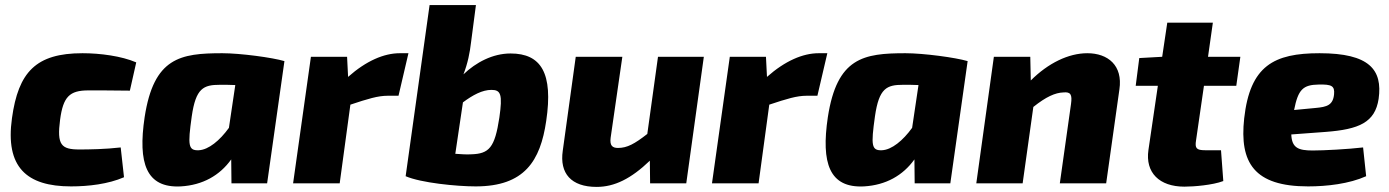

<svg xmlns="http://www.w3.org/2000/svg" viewBox="-20 -720 5455 754"><path d="M304 -511C121 -511 52 -437 27 -256C0 -64 84 12 259 12C327 12 405 3 467 -24L454 -141C394 -134 330 -133 292 -133C220 -133 203 -151 216 -250C228 -340 253 -365 327 -365C366 -365 423 -365 490 -364L515 -475C457 -500 373 -511 304 -511Z M853 -511C688 -511 584 -494 548 -260C521 -79 554 19 690 12C776 7 843 -31 888 -94L889 0H1029L1097 -480C1050 -494 924 -511 853 -511ZM761 -130C719 -128 717 -149 733 -263C749 -374 779 -387 844 -387C864 -387 884 -387 904 -386L879 -218C843 -168 799 -132 761 -130Z M1550 -511C1488 -511 1418 -481 1347 -418L1343 -497H1201L1131 0H1314L1356 -309C1425 -332 1464 -344 1503 -344H1545L1584 -511Z M1985 -510C1915 -510 1849 -475 1800 -428C1817 -472 1825 -512 1830 -555L1849 -700H1667L1573 -28C1633 -2 1773 12 1848 12C2040 12 2102 -88 2125 -245C2153 -433 2105 -510 1985 -510ZM1941 -258C1923 -140 1901 -116 1830 -114C1815 -113 1792 -114 1768 -116L1798 -318C1837 -347 1874 -367 1910 -367C1947 -367 1954 -349 1941 -258Z M2564 -497 2522 -194C2472 -155 2443 -139 2407 -139C2385 -139 2374 -148 2378 -179L2424 -497H2241L2190 -128C2177 -39 2223 14 2323 14C2393 14 2458 -18 2532 -89L2533 0H2675L2744 -497Z M3195 -511C3133 -511 3063 -481 2992 -418L2988 -497H2846L2776 0H2959L3001 -309C3070 -332 3109 -344 3148 -344H3190L3229 -511Z M3536 -511C3371 -511 3267 -494 3231 -260C3204 -79 3237 19 3373 12C3459 7 3526 -31 3571 -94L3572 0H3712L3780 -480C3733 -494 3607 -511 3536 -511ZM3444 -130C3402 -128 3400 -149 3416 -263C3432 -374 3462 -387 3527 -387C3547 -387 3567 -387 3587 -386L3562 -218C3526 -168 3482 -132 3444 -130Z M4250 -511C4176 -511 4096 -472 4028 -404L4026 -497H3883L3814 0H3996L4038 -300C4088 -340 4124 -356 4156 -357C4185 -360 4191 -348 4186 -312L4142 0H4324L4376 -369C4390 -463 4331 -511 4250 -511Z M4708 -383H4835L4851 -497H4724L4743 -631H4564L4544 -497L4454 -492L4440 -383H4527L4490 -131C4477 -42 4533 13 4631 13C4668 13 4742 7 4784 -9L4775 -130H4713C4678 -130 4672 -138 4677 -169Z M5162 -511C4983 -511 4889 -462 4866 -255C4847 -81 4905 12 5117 12C5191 12 5278 2 5345 -28L5333 -141C5273 -134 5179 -129 5135 -129C5079 -129 5053 -139 5051 -192L5186 -202C5317 -212 5380 -239 5394 -332C5410 -446 5358 -511 5162 -511ZM5219 -350C5215 -307 5191 -300 5146 -296L5062 -288C5078 -369 5097 -387 5159 -388C5209 -389 5222 -383 5219 -350Z"/></svg>

Font: Exo 2 Extra Bold
Style: Italic
Weight: 800
Italic angle: -8°
Designer: Natanael Gama
Version: Version 1.001;PS 001.001;hotconv 1.0.88;makeotf.lib2.5.64775